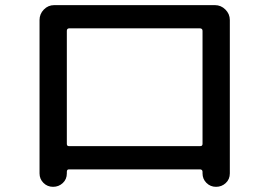

<svg xmlns="http://www.w3.org/2000/svg" viewBox="-20 -720 1040 742"><path d="M238.3 -600.6V-164.1Q238.3 -155.3 246.1 -155.3H753.9Q762.7 -155.3 762.7 -164.1V-600.6Q762.7 -609.4 753.9 -610.4H246.1Q238.3 -609.4 238.3 -600.6ZM132.8 -49.8V-642.6Q132.8 -666 149.4 -683.1Q166 -700.2 189.5 -700.2H810.5Q834 -700.2 851.1 -683.1Q868.2 -666 868.2 -642.6V-49.8Q868.2 -27.3 852.5 -12.7Q836.9 2 814.9 2Q793 2 777.8 -13.2Q762.7 -28.3 762.7 -49.8V-55.7Q762.7 -64.5 753.9 -65.4H246.1Q238.3 -65.4 238.3 -55.7V-49.8Q238.3 -27.3 222.7 -12.7Q207 2 185.1 2Q163.1 2 147.9 -13.2Q132.8 -28.3 132.8 -49.8Z"/></svg>

Font: Rounded Mgen+ 2p medium
Style: Regular
Weight: 500
Designer: [Source Han Sans]
Ryoko NISHIZUKA  (kana & ideographs); Paul D. Hunt (Latin, Greek & Cyrillic); Wenlong ZHANG  (bopomofo
Version: Version 1.059.20150602